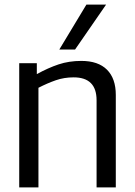

<svg xmlns="http://www.w3.org/2000/svg" viewBox="-20 -809 583 829"><path d="M63 0V-536H139V-489Q188 -516 233 -531Q278 -546 331 -546Q404 -546 442 -508Q480 -470 480 -399V0H397V-376Q397 -475 298 -475Q257 -475 221 -462.5Q185 -450 146 -430V0ZM236 -595 353 -789H438L304 -595Z"/></svg>

Font: Georama
Style: Regular
Weight: 400
Designer: Jean-Baptiste Levee
Foundry: Production Type
Version: Version 1.000